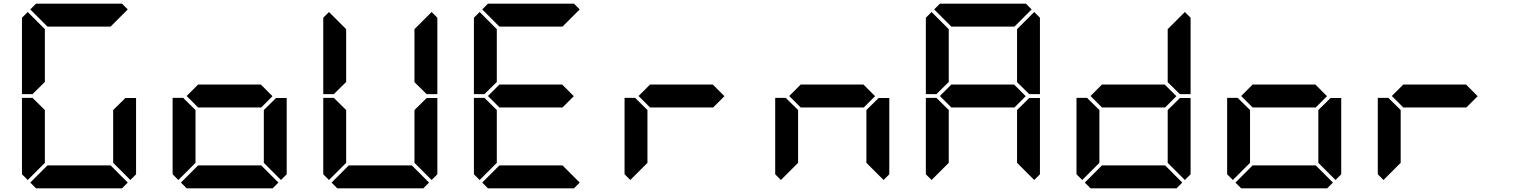

<svg xmlns="http://www.w3.org/2000/svg" viewBox="-20 -1020 8200 1040"><path d="M161 -515 157 -510H99V-924L130 -955L223 -862V-576ZM130 -45 99 -76V-490H157L161 -485L223 -424V-138ZM144 -969 175 -1000H641L672 -969L579 -876H237ZM655 -485 659 -489H717V-76L686 -45L593 -138V-424ZM672 -31 641 0H175L144 -31L237 -124H579Z M1393 -562 1456 -499 1395 -438H1053L991 -500L1053 -562ZM946 -45 915 -76V-490H973L977 -485L1039 -424V-138ZM1471 -485 1475 -489H1533V-76L1502 -45L1409 -138V-424ZM1488 -31 1457 0H991L960 -31L1053 -124H1395Z M1793 -515 1789 -510H1731V-924L1762 -955L1855 -862V-576ZM1762 -45 1731 -76V-490H1789L1793 -485L1855 -424V-138ZM2287 -485 2291 -489H2349V-76L2318 -45L2225 -138V-424ZM2318 -955 2349 -924V-510H2291L2287 -514L2225 -575V-862ZM2304 -31 2273 0H1807L1776 -31L1869 -124H2211Z M3025 -562 3088 -499 3027 -438H2685L2623 -500L2685 -562ZM2609 -515 2605 -510H2547V-924L2578 -955L2671 -862V-576ZM2578 -45 2547 -76V-490H2605L2609 -485L2671 -424V-138ZM2592 -969 2623 -1000H3089L3120 -969L3027 -876H2685ZM3120 -31 3089 0H2623L2592 -31L2685 -124H3027Z M3841 -562 3904 -499 3843 -438H3501L3439 -500L3501 -562ZM3394 -45 3363 -76V-490H3421L3425 -485L3487 -424V-138Z M4657 -562 4720 -499 4659 -438H4317L4255 -500L4317 -562ZM4210 -45 4179 -76V-490H4237L4241 -485L4303 -424V-138ZM4735 -485 4739 -489H4797V-76L4766 -45L4673 -138V-424Z M5473 -562 5536 -499 5475 -438H5133L5071 -500L5133 -562ZM5057 -515 5053 -510H4995V-924L5026 -955L5119 -862V-576ZM5026 -45 4995 -76V-490H5053L5057 -485L5119 -424V-138ZM5040 -969 5071 -1000H5537L5568 -969L5475 -876H5133ZM5551 -485 5555 -489H5613V-76L5582 -45L5489 -138V-424ZM5582 -955 5613 -924V-510H5555L5551 -514L5489 -575V-862Z M6289 -562 6352 -499 6291 -438H5949L5887 -500L5949 -562ZM5842 -45 5811 -76V-490H5869L5873 -485L5935 -424V-138ZM6367 -485 6371 -489H6429V-76L6398 -45L6305 -138V-424ZM6398 -955 6429 -924V-510H6371L6367 -514L6305 -575V-862ZM6384 -31 6353 0H5887L5856 -31L5949 -124H6291Z M7105 -562 7168 -499 7107 -438H6765L6703 -500L6765 -562ZM6658 -45 6627 -76V-490H6685L6689 -485L6751 -424V-138ZM7183 -485 7187 -489H7245V-76L7214 -45L7121 -138V-424ZM7200 -31 7169 0H6703L6672 -31L6765 -124H7107Z M7921 -562 7984 -499 7923 -438H7581L7519 -500L7581 -562ZM7474 -45 7443 -76V-490H7501L7505 -485L7567 -424V-138Z"/></svg>

Font: DSEG7 Classic
Style: Bold
Weight: 700
Designer: Keshikan(Twitter:@keshinomi_88pro)
Version: Version 0.46